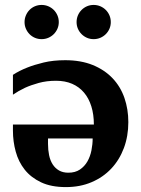

<svg xmlns="http://www.w3.org/2000/svg" viewBox="-20 -743 569 775"><path d="M173.8 -184.1V-162.1Q173.8 -137.7 178.2 -116.5Q182.6 -95.2 192.6 -79.6Q202.6 -64 218.3 -54.9Q233.9 -45.9 255.9 -45.9Q283.7 -45.9 302.5 -58.6Q321.3 -71.3 332.8 -91.3Q344.2 -111.3 349.1 -136Q354 -160.6 354 -184.1ZM498 -250Q498 -193.4 480 -145.3Q461.9 -97.2 429 -62.3Q396 -27.3 349.6 -7.6Q303.2 12.2 246.1 12.2Q186.5 12.2 145.8 -7.1Q105 -26.4 79.8 -58.1Q54.7 -89.8 43.5 -130.9Q32.2 -171.9 32.2 -215.8V-240.2H358.9Q358.9 -281.2 348.6 -314Q338.4 -346.7 318.8 -369.6Q299.3 -392.6 271 -404.8Q242.7 -417 206.1 -417Q168 -417 136.2 -408.2Q104.5 -399.4 81.1 -388.7Q54.2 -376 32.2 -360.8V-440.9Q57.6 -457.5 89.8 -470.2Q117.7 -481.4 156.2 -490.7Q194.8 -500 243.2 -500Q306.6 -500 354.5 -480.5Q402.3 -460.9 434.3 -427.2Q466.3 -393.6 482.2 -347.9Q498 -302.2 498 -250ZM217.3 -653.8Q217.3 -639.6 211.9 -627.2Q206.5 -614.7 197 -605.2Q187.5 -595.7 174.8 -590.3Q162.1 -585 147.9 -585Q133.8 -585 121.1 -590.3Q108.4 -595.7 99.1 -605.2Q89.8 -614.7 84.5 -627.2Q79.1 -639.6 79.1 -653.8Q79.1 -668 84.5 -680.7Q89.8 -693.4 99.1 -702.9Q108.4 -712.4 121.1 -717.8Q133.8 -723.1 147.9 -723.1Q162.1 -723.1 174.8 -717.8Q187.5 -712.4 197 -702.9Q206.5 -693.4 211.9 -680.7Q217.3 -668 217.3 -653.8ZM427.2 -653.8Q427.2 -639.6 421.9 -627.2Q416.5 -614.7 407 -605.2Q397.5 -595.7 384.8 -590.3Q372.1 -585 357.9 -585Q343.8 -585 331.3 -590.3Q318.8 -595.7 309.3 -605.2Q299.8 -614.7 294.4 -627.2Q289.1 -639.6 289.1 -653.8Q289.1 -668 294.4 -680.7Q299.8 -693.4 309.3 -702.9Q318.8 -712.4 331.3 -717.8Q343.8 -723.1 357.9 -723.1Q372.1 -723.1 384.8 -717.8Q397.5 -712.4 407 -702.9Q416.5 -693.4 421.9 -680.7Q427.2 -668 427.2 -653.8Z"/></svg>

Font: Charis SIL
Style: Bold
Weight: 700
Foundry: SIL International
Version: Version 4.112